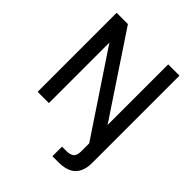

<svg xmlns="http://www.w3.org/2000/svg" viewBox="-251 -842 1203 1203"><g transform="rotate(45 351.0 -240.0)"><path d="M73 0V-700H173L530 -163V-700H630V72Q630 124 612 157Q594 190 560.5 205Q527 220 478 220H424V135H463Q499 135 514.5 120Q530 105 530 71V0L173 -536V0Z"/></g></svg>

Font: DM Sans 16pt Medium
Style: Regular
Weight: 500
Version: Version 4.004;gftools[0.9.30]